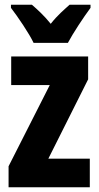

<svg xmlns="http://www.w3.org/2000/svg" viewBox="-20 -786 415 806"><path d="M121 -606H265C286 -646 331 -714 360 -753V-766H272C250 -746 221 -722 193 -686C166 -720 135 -748 114 -766H26V-753C54 -717 104 -643 121 -606ZM357 0V-120H183L350 -453V-549H27V-429H189L16 -88V0Z"/></svg>

Font: Noto Sans Gurmukhi UI ExtraCondensed ExtraBold
Style: Regular
Weight: 800
Width: 2
Designer: Jelle Bosma - Monotype Design Team
Foundry: Monotype Imaging Inc.
Version: Version 2.004